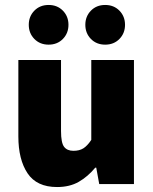

<svg xmlns="http://www.w3.org/2000/svg" viewBox="-20 -742 618 774"><path d="M210 12Q128 12 91 -43.5Q54 -99 54 -192V-500H226V-214Q226 -166 238.5 -150Q251 -134 276 -134Q300 -134 316 -144Q332 -154 348 -178V-500H520V0H380L368 -66H364Q334 -30 297.5 -9Q261 12 210 12ZM176 -562Q141 -562 118.5 -585Q96 -608 96 -642Q96 -676 118.5 -699Q141 -722 176 -722Q211 -722 233.5 -699Q256 -676 256 -642Q256 -608 233.5 -585Q211 -562 176 -562ZM404 -562Q369 -562 346.5 -585Q324 -608 324 -642Q324 -676 346.5 -699Q369 -722 404 -722Q439 -722 461.5 -699Q484 -676 484 -642Q484 -608 461.5 -585Q439 -562 404 -562Z"/></svg>

Font: Mada Black
Style: Regular
Weight: 900
Designer: Khaled Hosny
Version: Version 1.5